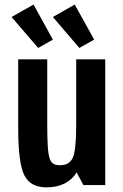

<svg xmlns="http://www.w3.org/2000/svg" viewBox="-20 -799 533 829"><path d="M184 -542.7H58.6V-244.7Q58.6 -97.1 84.4 -43.6Q110.1 10 181.3 10Q225.1 10 258.1 -6.3Q291 -22.6 311 -54.3L340.1 0H434.4V-542.7H309V-257.3Q309 -153.1 294.9 -119.4Q280.7 -85.6 239.7 -85.6Q222.1 -85.6 210.9 -91.7Q199.7 -97.9 193.9 -116.6Q188.1 -135.4 186.1 -169.9Q184 -204.3 184 -260.9ZM386.7 -628 302.6 -779.3 208.3 -725.6 322.6 -592ZM208.3 -628 124.9 -779.3 29.9 -725.6 144.9 -592Z"/></svg>

Font: Secuela Black
Style: Regular
Weight: 900
Designer: Fernando Haro
Foundry: deFharo
Version: Version 1.704